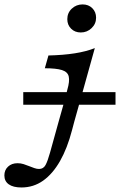

<svg xmlns="http://www.w3.org/2000/svg" viewBox="-122 -648 538 861"><path d="M211.3 -103.2 200.8 -63.7Q179.8 16.9 147.2 74.2Q114.5 131.5 71.4 162.1Q28.2 192.7 -25.8 192.7Q-62.9 192.7 -82.7 178.6Q-102.4 164.5 -102.4 138.7Q-102.4 114.5 -85.9 99.2Q-69.4 83.9 -43.5 83.9Q-29 83.9 -16.5 87.9Q-4 91.9 8.1 96.8Q20.2 101.6 31.5 105.6Q42.7 109.7 53.2 109.7Q72.6 109.7 82.3 91.9Q91.9 74.2 102.4 36.3L141.1 -103.2L170.2 -206.5H240.3ZM170.2 -206.5 179.8 -245.2Q191.1 -283.9 186.3 -304.8Q181.5 -325.8 155.6 -333.9Q129.8 -341.9 79 -341.9L95.2 -399.2Q162.1 -400.8 213.3 -408.9Q264.5 -416.9 303.2 -432.3L240.3 -206.5ZM-17.7 -178.2V-234.7H396V-178.2ZM240.3 -502.4Q213.7 -502.4 196.8 -519.4Q179.8 -536.3 179.8 -562.1Q179.8 -590.3 200 -609.3Q220.2 -628.2 248.4 -628.2Q275 -628.2 291.9 -611.3Q308.9 -594.4 308.9 -568.5Q308.9 -541.1 288.7 -521.8Q268.5 -502.4 240.3 -502.4Z"/></svg>

Font: Playfair 5pt SemiExpanded Light
Style: Italic
Weight: 300
Width: 6
Italic angle: -15.6°
Designer: Claus Eggers Sørensen
Foundry: Claus Eggers Sørensen
Version: Version 2.203